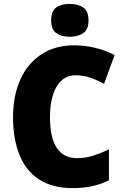

<svg xmlns="http://www.w3.org/2000/svg" viewBox="-20 -957 637 987"><path d="M368 -570Q306 -570 271.5 -512.5Q237 -455 237 -354Q237 -144 377 -144Q420 -144 460 -157Q500 -170 540 -189V-30Q497 -9 451.5 0.5Q406 10 354 10Q249 10 181 -34.5Q113 -79 80 -161Q47 -243 47 -355Q47 -464 84 -547Q121 -630 191.5 -677Q262 -724 363 -724Q413 -724 465.5 -712Q518 -700 569 -674L515 -526Q479 -546 443.5 -558Q408 -570 368 -570ZM339 -937Q381 -937 408 -918.5Q435 -900 435 -852Q435 -805 407.5 -786.5Q380 -768 339 -768Q296 -768 269.5 -786.5Q243 -805 243 -852Q243 -900 269 -918.5Q295 -937 339 -937Z"/></svg>

Font: Noto Sans Lao Looped SemiCondensed Black
Style: Regular
Weight: 900
Width: 4
Designer: Mark Frömberg, Ben Mitchell
Foundry: The Fontpad Ltd
Version: Version 1.002; ttfautohint (v1.8.4.7-5d5b)